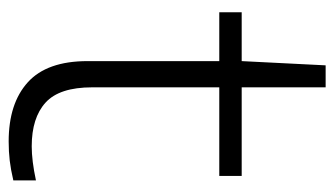

<svg xmlns="http://www.w3.org/2000/svg" viewBox="-188 -592 790 454"><g transform="rotate(90 207.0 -365.0)"><path d="M314.5 9.5Q224.5 9.5 174.5 -35.8Q124.5 -81 124.5 -177V-488.5H9V-541.5H124.5L134.5 -740H186.5V-541.5H396V-488.5H186.5V-188Q186.5 -110.5 222.5 -77.8Q258.5 -45 326 -45Q360 -45 406.5 -55V-1.5Q381 4.5 359.8 7Q338.5 9.5 314.5 9.5Z"/></g></svg>

Font: Encode Sans Expanded Expanded Light
Style: Regular
Weight: 300
Width: 7
Designer: Multiple Designers
Foundry: Impallari Type
Version: Version 3.000; ttfautohint (v1.8.3) -l 8 -r 50 -G 200 -x 14 